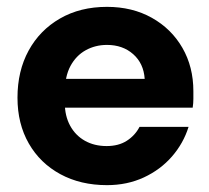

<svg xmlns="http://www.w3.org/2000/svg" viewBox="-20 -528 610 560"><path d="M292 12Q215 12 156 -20Q97 -52 64 -109.5Q31 -167 31 -243Q31 -321 63.5 -380.5Q96 -440 155 -474Q214 -508 292 -508Q366 -508 423 -476Q480 -444 512 -388.5Q544 -333 544 -262Q544 -252 544 -239.5Q544 -227 542 -214H131V-298H402Q399 -343 368.5 -370Q338 -397 292 -397Q258 -397 230 -381.5Q202 -366 185.5 -335.5Q169 -305 169 -257V-228Q169 -190 184.5 -161.5Q200 -133 227.5 -117.5Q255 -102 291 -102Q326 -102 350 -117.5Q374 -133 387 -158H530Q515 -110 481.5 -71.5Q448 -33 399.5 -10.5Q351 12 292 12Z"/></svg>

Font: DM Sans 36pt ExtraBold
Style: Regular
Weight: 800
Designer: Colophon Foundry, Jonny Pinhorn
Foundry: Colophon Foundry
Version: Version 4.004;gftools[0.9.30]